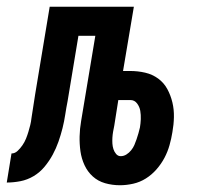

<svg xmlns="http://www.w3.org/2000/svg" viewBox="-66 -540 586 568"><path d="M289 8Q266 8 245 2Q224 -4 208.5 -18Q193 -32 184 -51.5Q175 -71 172 -92.5Q169 -114 169.5 -136.5Q170 -159 174 -182L216 -434H166L134 -241Q130 -221 127 -201Q124 -181 119 -161Q114 -141 107 -121Q100 -101 90 -82.5Q80 -64 66 -47Q52 -30 33.5 -19Q15 -8 -5.5 -4Q-26 0 -46 0L-32 -86Q-22 -86 -14 -93.5Q-6 -101 0.5 -110.5Q7 -120 11 -130Q15 -140 18 -150Q21 -160 23.5 -170Q26 -180 27 -190Q30 -208 32.5 -225.5Q35 -243 38 -261L81 -520H330L298 -330H319Q342 -330 363.5 -325Q385 -320 402 -307.5Q419 -295 429 -276.5Q439 -258 444 -237Q449 -216 448.5 -193.5Q448 -171 444 -149Q441 -130 435.5 -110.5Q430 -91 420.5 -73Q411 -55 397 -39Q383 -23 365.5 -12Q348 -1 328 3.5Q308 8 289 8ZM291 -78Q300 -78 308 -83Q316 -88 322 -95.5Q328 -103 331.5 -111Q335 -119 338 -128Q341 -137 343.5 -145.5Q346 -154 348 -163Q350 -175 350.5 -187.5Q351 -200 349 -212Q347 -224 339.5 -234Q332 -244 320 -244H284L272 -168Q270 -159 268.5 -150Q267 -141 266.5 -132.5Q266 -124 266.5 -115.5Q267 -107 269.5 -99Q272 -91 277.5 -84.5Q283 -78 291 -78Z"/></svg>

Font: Iosevka Curly Semibold
Style: Italic
Weight: 600
Italic angle: -9°
Monospace: yes
Designer: Belleve Invis
Foundry: Belleve Invis
Version: Version 22.1.2; ttfautohint (v1.8.4)